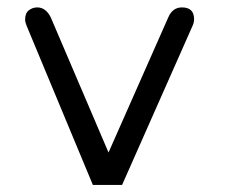

<svg xmlns="http://www.w3.org/2000/svg" viewBox="-20 -492 629 526"><path d="M478.5 -471.7Q511.7 -471.7 511.7 -439.5Q511.7 -430.7 507.8 -421.9L314.5 14.6H234.4L52.7 -421.9Q48.8 -431.6 48.8 -438.5Q48.8 -456.1 59.1 -463.9Q69.3 -471.7 82 -471.7Q105.5 -471.7 119.1 -444.3L277.3 -74.2L441.4 -445.3Q453.1 -471.7 478.5 -471.7Z"/></svg>

Font: Jura
Style: DemiBold
Weight: 600
Version: Version 2.4